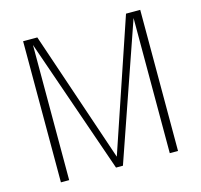

<svg xmlns="http://www.w3.org/2000/svg" viewBox="-106 -851 1012 966"><g transform="rotate(-15 400.0 -367.5)"><path d="M95 0V-735H169L400 -52L631 -735H705V0H662V-704L418 0H382L138 -704V0Z"/></g></svg>

Font: Iosevka Aile Extralight
Style: Regular
Weight: 200
Designer: Belleve Invis
Foundry: Belleve Invis
Version: Version 31.1.0; ttfautohint (v1.8.4)